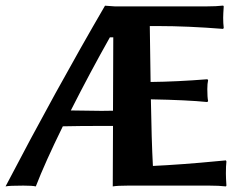

<svg xmlns="http://www.w3.org/2000/svg" viewBox="-21 -668 883 691"><path d="M205.1 -213.4C246.1 -214.4 294.4 -214.8 350.1 -214.8H385.7C385.1 -74.9 384.8 -2.3 384.8 2.9C396.2 1 414.6 0 439.9 0H523.4H535.2H731.9C755.7 0 775.7 1 792 2.9L793.9 0C792.6 -18.9 792 -33.5 792 -43.9C792 -62.2 792.6 -76.5 793.9 -86.9L792 -90.8L749 -86.9C720.1 -84 683.7 -80.9 639.9 -77.6C596.1 -74.4 559.2 -72.1 529.3 -70.8C526 -132 523.6 -211.9 522 -310.5C608.6 -308.9 676.3 -305.7 725.1 -300.8L728 -304.2C726.1 -313 725.1 -327.3 725.1 -347.2C725.1 -360.2 726.1 -371.1 728 -379.9L725.1 -382.8C653.2 -377 585.1 -373.7 521 -373C519.7 -465.2 518.7 -532.2 518.1 -574.2H548.8C619.1 -574.2 696.9 -570.8 782.2 -564L784.2 -567.9C782.9 -578.3 782.2 -590.3 782.2 -604C782.2 -612.5 782.9 -626.1 784.2 -645L782.2 -647.9C766 -646 745.9 -645 722.2 -645H478H439.9H392.1L356.9 -647.5C238.1 -443.4 118.8 -226.6 -1 2.9C7.2 1 28.5 0 63 0C84.8 0 99.8 1 107.9 2.9C129.7 -53.7 162.1 -125.8 205.1 -213.4ZM385.7 -269.5C380.5 -269.5 373.5 -269.4 364.5 -269.3C355.6 -269.1 349.1 -269 345.2 -269C341.3 -269 304.2 -269.5 233.9 -270.5C281.1 -363.6 328 -451.3 374.5 -533.7H386.7C386.7 -474.8 386.4 -386.7 385.7 -269.5Z"/></svg>

Font: Linux Biolinum G
Style: Bold
Weight: 700
Designer: Philipp H. Poll
Foundry: Philipp H. Poll
Version: Version 1.1.0